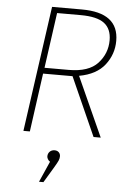

<svg xmlns="http://www.w3.org/2000/svg" viewBox="-62 -727 702 1039"><g transform="rotate(5 289.0 -207.5)"><path d="M356 -323 502 0H463L321 -318H161L117 0H82L178 -682H340Q540 -682 540 -529Q540 -456 495 -398Q450 -340 356 -323ZM297 -350Q406 -350 455 -403.5Q504 -457 504 -529Q504 -591 464.5 -621Q425 -651 336 -651H208L166 -350ZM291 120Q291 132 286 143.5Q281 155 265 182L214 267H190L240 154Q232 149 227.5 141Q223 133 223 126Q223 111 233 100.5Q243 90 260 90Q274 90 282.5 98.5Q291 107 291 120Z"/></g></svg>

Font: FiraGO UltraLight
Style: Italic
Weight: 200
Italic angle: -8°
Designer: bBox Type GmbH
Foundry: bBox Type GmbH
Version: Version 1.001